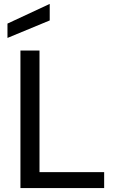

<svg xmlns="http://www.w3.org/2000/svg" viewBox="-20 -957 580 977"><path d="M84 0V-700H181V-81H510V0ZM18 -764V-837L233 -937V-853Z"/></svg>

Font: Envelope Sans Variable
Style: Regular
Weight: 500
Designer: Andreas Rasmussen / Norman Anderson
Foundry: mail.de GmbH
Version: Version 1.150